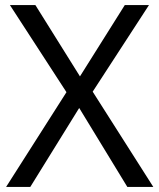

<svg xmlns="http://www.w3.org/2000/svg" viewBox="-20 -734 626 754"><path d="M582 0H480L291 -310L99 0H4L241 -372L19 -714H119L294 -434L470 -714H565L344 -374Z"/></svg>

Font: Noto Sans Ugaritic
Style: Regular
Weight: 400
Designer: Monotype Design Team
Foundry: Monotype Imaging Inc.
Version: Version 2.001; ttfautohint (v1.8.4.7-5d5b)